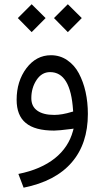

<svg xmlns="http://www.w3.org/2000/svg" viewBox="-20 -603 483 888"><path d="M229.7 -519.4 293.7 -454.4 358.2 -519.4 293.7 -583.4ZM62.5 -519.4 126.4 -454.4 190.9 -519.4 126.4 -583.4ZM309.3 -6.5 320.4 -8.1 317.4 3C303.8 52.9 276.1 95.2 233.8 129C190.9 163.2 135 187.4 65 201.5L89.2 265C187.9 245.3 262 206 311.8 148.1C361.7 90.2 386.4 15.6 386.4 -76.1C386.4 -111.8 382.9 -145.6 375.8 -177.8C368.8 -209.6 358.2 -238.3 344.6 -264C331 -289.7 312.8 -309.8 290.7 -324.9C268.5 -340.1 243.3 -347.6 215.6 -347.6C170.3 -347.6 132.5 -327.5 102.3 -287.7C72 -247.4 56.9 -198.5 56.9 -141.6C56.9 -93.2 71 -57.4 99.2 -34.3C127.5 -10.6 171.3 1 230.2 1C243.8 1 270 -1.5 309.3 -6.5ZM317.9 -93.2 318.4 -87.2 312.3 -85.6C281.6 -76.1 254.4 -71.5 230.7 -71.5C197 -71.5 170.8 -78.1 152.6 -91.2C134 -104.3 124.9 -123.4 124.9 -149.1C124.9 -180.9 133 -208.6 149.1 -233.2C165.2 -257.4 185.9 -269.5 211.6 -269.5C275.1 -269.5 310.3 -210.6 317.9 -93.2Z"/></svg>

Font: Vazir FD Light
Style: Regular
Weight: 300
Foundry: DejaVu fonts team - Redesigned by Saber Rastikerdar
Version: Version 21.10;October 20, 2019;FontCreator 12.0.0.2547 64-bi